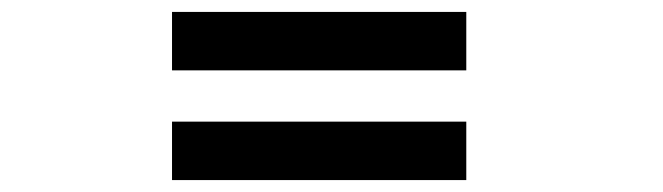

<svg xmlns="http://www.w3.org/2000/svg" viewBox="-20 -465 1112 322"><path d="M268.5 -347V-445H762V-347ZM268.5 -163V-261H762V-163Z"/></svg>

Font: Trispace Expanded Medium
Style: Regular
Weight: 500
Width: 7
Designer: Tyler Finck
Foundry: Etcetera Type Company
Version: Version 1.210; ttfautohint (v1.8.3)